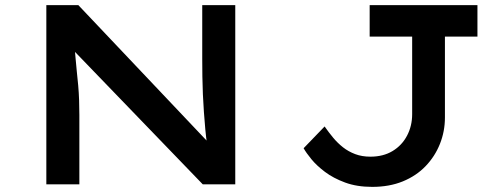

<svg xmlns="http://www.w3.org/2000/svg" viewBox="-20 -720 1942 750"><path d="M161 0V-700H286L804 -153L790 -149Q785 -181 782 -214.5Q779 -248 776.5 -282.5Q774 -317 772.5 -352Q771 -387 770.5 -421.5Q770 -456 770 -490V-700H899V0H772L252 -539L270 -546Q273 -521 275 -494.5Q277 -468 280 -441Q283 -414 285.5 -386Q288 -358 289 -328.5Q290 -299 290 -271V0ZM1434 10Q1374 10 1328 -7Q1282 -24 1249.5 -48.5Q1217 -73 1196.5 -98Q1176 -123 1166 -141L1248 -226Q1264 -203 1281.5 -182Q1299 -161 1320 -144.5Q1341 -128 1367.5 -118Q1394 -108 1427 -108Q1477 -108 1513.5 -130Q1550 -152 1570 -190Q1590 -228 1590 -274V-577H1424V-700H1845V-577H1718V-261Q1718 -207 1698.5 -158Q1679 -109 1642.5 -71Q1606 -33 1553.5 -11.5Q1501 10 1434 10Z"/></svg>

Font: Lexend Tera Medium
Style: Regular
Weight: 500
Designer: Bonnie Shaver-Troup, Thomas Jockin
Foundry: Lexend
Version: Version 1.007